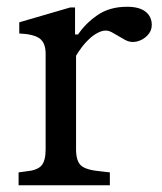

<svg xmlns="http://www.w3.org/2000/svg" viewBox="-20 -548 479 568"><path d="M35 0V-38L57 -41Q90 -44 102.5 -58Q115 -72 115 -106V-389Q115 -421 97.5 -434Q80 -447 37 -449V-482L188 -526H202V-446H211Q232 -478 268 -503Q304 -528 356 -528Q392 -528 410.5 -513.5Q429 -499 429 -474Q429 -456 415.5 -442.5Q402 -429 384 -425Q366 -421 350 -430L310 -453Q295 -461 278.5 -455Q262 -449 247 -435.5Q232 -422 221 -407Q210 -392 205 -383V-106Q205 -72 219.5 -58.5Q234 -45 279 -41L305 -38V0Z"/></svg>

Font: Hedvig Letters Serif 14pt
Style: Regular
Weight: 400
Designer: Alexander Örn & Tor Weibull
Foundry: Kanon Foundry
Version: Version 1.000; ttfautohint (v1.8.4.7-5d5b)